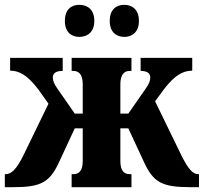

<svg xmlns="http://www.w3.org/2000/svg" viewBox="-20 -776 845 796"><path d="M496 -623C525 -623 556 -641 556 -689C556 -739 525 -756 496 -756C464 -756 435 -739 435 -689C435 -641 464 -623 496 -623ZM309 -623C340 -623 371 -641 371 -689C371 -739 340 -756 309 -756C278 -756 249 -739 249 -689C249 -641 278 -623 309 -623ZM0 0H35C150 0 186 -20 225 -104L290 -244H323V-109C323 -67 307 -54 284 -54H277V0H525V-54H518C495 -54 479 -67 479 -109V-244H512L577 -104C616 -19 653 0 770 0H805V-54H802C780 -54 761 -73 731 -134L623 -356L659 -405C703 -463 738 -483 777 -483V-536H563V-482C591 -482 603 -472 603 -454C603 -442 598 -428 583 -407L512 -305H479V-427C479 -467 495 -482 518 -482H525V-536H277V-482H284C307 -482 323 -467 323 -427V-305H290L219 -407C204 -428 199 -442 199 -454C199 -472 211 -482 240 -482V-536H22V-483C61 -483 95 -463 139 -405L181 -346L78 -134C48 -73 27 -54 3 -54H0Z"/></svg>

Font: Noto Serif Condensed ExtraBold
Style: Regular
Weight: 800
Width: 3
Designer: Monotype Design Team
Foundry: Monotype Imaging Inc.
Version: Version 2.013